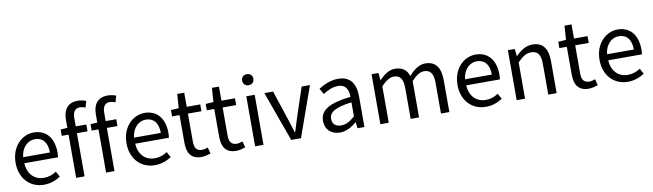

<svg xmlns="http://www.w3.org/2000/svg" viewBox="-42 -1424 6978 2053"><g transform="rotate(-10 3447.0 -398.0)"><path d="M311 13C385 13 443 -12 491 -43L458 -103C418 -76 375 -60 322 -60C219 -60 148 -134 142 -250H508C510 -263 512 -282 512 -302C512 -457 434 -557 296 -557C170 -557 51 -447 51 -271C51 -92 167 13 311 13ZM141 -316C152 -422 220 -484 297 -484C382 -484 432 -425 432 -316Z M661 0H752V-469H867V-543H752V-629C752 -699 777 -736 829 -736C848 -736 870 -731 890 -722L910 -791C885 -802 852 -809 819 -809C711 -809 661 -740 661 -630V-543L587 -538V-469H661Z M986 0H1077V-469H1192V-543H1077V-629C1077 -699 1102 -736 1154 -736C1173 -736 1195 -731 1215 -722L1235 -791C1210 -802 1177 -809 1144 -809C1036 -809 986 -740 986 -630V-543L912 -538V-469H986Z M1515 13C1589 13 1647 -12 1695 -43L1662 -103C1622 -76 1579 -60 1526 -60C1423 -60 1352 -134 1346 -250H1712C1714 -263 1716 -282 1716 -302C1716 -457 1638 -557 1500 -557C1374 -557 1255 -447 1255 -271C1255 -92 1371 13 1515 13ZM1345 -316C1356 -422 1424 -484 1501 -484C1586 -484 1636 -425 1636 -316Z M2021 13C2054 13 2090 3 2121 -7L2103 -75C2085 -68 2060 -61 2041 -61C1978 -61 1957 -99 1957 -166V-469H2104V-543H1957V-696H1881L1870 -543L1785 -538V-469H1866V-168C1866 -60 1905 13 2021 13Z M2398 13C2431 13 2467 3 2498 -7L2480 -75C2462 -68 2437 -61 2418 -61C2355 -61 2334 -99 2334 -166V-469H2481V-543H2334V-696H2258L2247 -543L2162 -538V-469H2243V-168C2243 -60 2282 13 2398 13Z M2650 -655C2686 -655 2711 -679 2711 -716C2711 -751 2686 -775 2650 -775C2614 -775 2589 -751 2589 -716C2589 -679 2614 -655 2650 -655ZM2604 0H2695V-543H2604Z M2996 0H3102L3295 -543H3205L3102 -234C3086 -181 3069 -125 3052 -74H3048C3031 -125 3014 -181 2997 -234L2895 -543H2800Z M3525 13C3592 13 3653 -22 3705 -65H3708L3716 0H3791V-334C3791 -468 3735 -557 3603 -557C3516 -557 3439 -518 3389 -486L3425 -423C3468 -452 3525 -481 3588 -481C3677 -481 3700 -414 3700 -344C3469 -318 3366 -259 3366 -141C3366 -43 3434 13 3525 13ZM3551 -60C3497 -60 3455 -85 3455 -147C3455 -217 3517 -262 3700 -284V-132C3647 -85 3604 -60 3551 -60Z M3964 0H4055V-394C4105 -450 4151 -477 4192 -477C4261 -477 4293 -434 4293 -332V0H4384V-394C4435 -450 4479 -477 4521 -477C4590 -477 4622 -434 4622 -332V0H4713V-344C4713 -483 4660 -557 4548 -557C4482 -557 4425 -514 4369 -453C4347 -517 4302 -557 4219 -557C4154 -557 4097 -516 4050 -464H4047L4039 -543H3964Z M5109 13C5183 13 5241 -12 5289 -43L5256 -103C5216 -76 5173 -60 5120 -60C5017 -60 4946 -134 4940 -250H5306C5308 -263 5310 -282 5310 -302C5310 -457 5232 -557 5094 -557C4968 -557 4849 -447 4849 -271C4849 -92 4965 13 5109 13ZM4939 -316C4950 -422 5018 -484 5095 -484C5180 -484 5230 -425 5230 -316Z M5444 0H5535V-394C5590 -449 5628 -477 5684 -477C5756 -477 5787 -434 5787 -332V0H5878V-344C5878 -483 5826 -557 5712 -557C5638 -557 5582 -516 5530 -465H5527L5519 -543H5444Z M6226 13C6259 13 6295 3 6326 -7L6308 -75C6290 -68 6265 -61 6246 -61C6183 -61 6162 -99 6162 -166V-469H6309V-543H6162V-696H6086L6075 -543L5990 -538V-469H6071V-168C6071 -60 6110 13 6226 13Z M6651 13C6725 13 6783 -12 6831 -43L6798 -103C6758 -76 6715 -60 6662 -60C6559 -60 6488 -134 6482 -250H6848C6850 -263 6852 -282 6852 -302C6852 -457 6774 -557 6636 -557C6510 -557 6391 -447 6391 -271C6391 -92 6507 13 6651 13ZM6481 -316C6492 -422 6560 -484 6637 -484C6722 -484 6772 -425 6772 -316Z"/></g></svg>

Font: DAIFUKU Sans JP
Style: Regular
Weight: 400
Designer: Original font ‘Source Han Sans JP’ : Ryoko NISHIZUKA  (kana, bopomofo & ideographs); Paul D. Hunt (Latin, Greek & Cyrill
Foundry: Daifuku
Version: Version 1.001